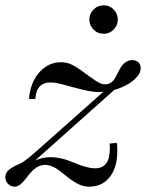

<svg xmlns="http://www.w3.org/2000/svg" viewBox="-28 -688 549 722"><path d="M27 14Q13 14 2.5 3.5Q-8 -7 -8 -21Q-8 -37 4 -48Q16 -59 39 -69L50 -74Q67 -82 113 -123L397 -375L412 -359L70 -54L79 -71Q101 -85 121.5 -91Q142 -97 163 -97Q181 -97 201.5 -92.5Q222 -88 246 -78L266 -70Q284 -63 300.5 -59Q317 -55 329 -55Q385 -55 385 -128Q385 -134 385 -137.5Q385 -141 384 -148L411 -151Q413 -143 413 -137Q413 -131 413 -119Q413 -58 384.5 -22Q356 14 308 14Q288 14 270 6Q252 -2 226 -22L206 -38Q187 -54 171 -61Q155 -68 141 -68Q109 -68 79 -29L69 -16Q46 14 27 14ZM81 -316Q84 -356 100 -387Q116 -418 142.5 -436Q169 -454 201 -454Q221 -454 238.5 -446.5Q256 -439 286 -417L312 -398Q334 -382 345.5 -376.5Q357 -371 367 -371Q381 -371 391.5 -379Q402 -387 410 -404L418 -420Q438 -462 469 -462Q483 -462 492 -454Q501 -446 501 -432Q501 -410 477.5 -389Q454 -368 418 -355Q382 -342 343 -342Q327 -342 307.5 -345.5Q288 -349 258 -357L228 -365Q200 -373 186.5 -375.5Q173 -378 163 -378Q108 -378 105 -316ZM363 -561Q339 -561 323.5 -577Q308 -593 308 -615Q308 -636 323.5 -652Q339 -668 363 -668Q384 -668 399.5 -652Q415 -636 415 -615Q415 -593 399.5 -577Q384 -561 363 -561Z"/></svg>

Font: Baskervville
Style: Italic
Weight: 400
Italic angle: -18°
Designer: ANRT
Foundry: ANRT
Version: Version 1.100